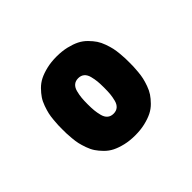

<svg xmlns="http://www.w3.org/2000/svg" viewBox="-115 -1198 897 897"><g transform="rotate(-45 333.5 -749.5)"><path d="M267.6 -1003.3Q297.5 -1010.4 333.3 -1010.4Q369.1 -1010.4 399.1 -1003.3Q429 -996.1 450.5 -985.4Q472 -974.6 488.9 -957.4Q505.9 -940.1 516.6 -924.2Q527.3 -908.2 535.2 -886.1Q543 -863.9 546.5 -848Q550.1 -832 552.1 -809.9Q554 -787.8 554.4 -777Q554.7 -766.3 554.7 -750Q554.7 -733.7 554.4 -723Q554 -712.2 552.1 -690.1Q550.1 -668 546.5 -652Q543 -636.1 535.2 -613.9Q527.3 -591.8 516.6 -575.8Q505.9 -559.9 488.9 -542.6Q472 -525.4 450.5 -514.6Q429 -503.9 399.1 -496.7Q369.1 -489.6 333.3 -489.6Q297.5 -489.6 267.6 -496.7Q237.6 -503.9 216.1 -514.6Q194.7 -525.4 177.7 -542.6Q160.8 -559.9 150.1 -575.8Q139.3 -591.8 131.5 -613.9Q123.7 -636.1 120.1 -652Q116.5 -668 114.6 -690.1Q112.6 -712.2 112.3 -723Q112 -733.7 112 -750Q112 -766.3 112.3 -777Q112.6 -787.8 114.6 -809.9Q116.5 -832 120.1 -848Q123.7 -863.9 131.5 -886.1Q139.3 -908.2 150.1 -924.2Q160.8 -940.1 177.7 -957.4Q194.7 -974.6 216.1 -985.4Q237.6 -996.1 267.6 -1003.3ZM280.3 -791.7Q278.6 -774.7 278.6 -750Q278.6 -725.3 280.3 -708.3Q281.9 -691.4 286.8 -672.2Q291.7 -653 303.4 -642.9Q315.1 -632.8 333.3 -632.8Q351.6 -632.8 363.3 -642.9Q375 -653 379.9 -672.2Q384.8 -691.4 386.4 -708.3Q388 -725.3 388 -750Q388 -774.7 386.4 -791.7Q384.8 -808.6 379.9 -827.8Q375 -847 363.3 -857.1Q351.6 -867.2 333.3 -867.2Q315.1 -867.2 303.4 -857.1Q291.7 -847 286.8 -827.8Q281.9 -808.6 280.3 -791.7Z"/></g></svg>

Font: Monoid
Style: Bold
Weight: 700
Width: 4
Designer: Andreas Larsen (@larsenwork)
Version: Version 0.61